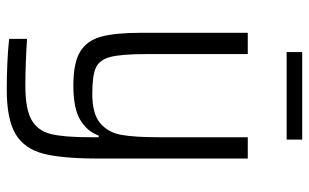

<svg xmlns="http://www.w3.org/2000/svg" viewBox="-193 -518 914 568"><g transform="rotate(90 264.0 -234.0)"><path d="M95 196V143Q173 148 233 148Q303 148 335 129.5Q367 111 376.5 72.5Q386 34 386 -45V-69H381Q369 -35 335 -14.5Q301 6 233 6Q166 6 133 -14Q100 -34 88.5 -76Q77 -118 77 -195V-510H140V-210Q140 -136 148.5 -103.5Q157 -71 180.5 -60.5Q204 -50 257 -50Q317 -50 344.5 -73.5Q372 -97 379 -136Q386 -175 386 -247V-510H449V-67Q449 39 434.5 95Q420 151 376.5 177Q333 203 245 203Q162 203 95 196ZM134 -625V-671H393V-625Z"/></g></svg>

Font: Saira Semi Condensed Light
Style: Regular
Weight: 300
Width: 4
Designer: Hector Gatti with collaboration of the Omnibus-Type team
Foundry: Omnibus-Type
Version: Version 1.001; ttfautohint (v1.8)